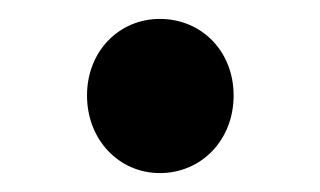

<svg xmlns="http://www.w3.org/2000/svg" viewBox="-20 -169 338 203"><path d="M149 14C193 14 227 -21 227 -68C227 -115 193 -149 149 -149C106 -149 72 -115 72 -68C72 -21 106 14 149 14Z"/></svg>

Font: ChiuKong Gothic CL Medium
Style: Regular
Weight: 500
Designer: Ryoko NISHIZUKA 西塚涼子 (kana, bopomofo & ideographs); Paul D. Hunt (Latin, Greek & Cyrillic); Sandoll Communications 산돌커뮤니
Foundry: Adobe
Version: Version 1.300